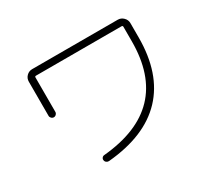

<svg xmlns="http://www.w3.org/2000/svg" viewBox="-143 -935 1286 1188"><g transform="rotate(-30 500.0 -341.5)"><path d="M141.6 -406.2V-650.4Q141.6 -673.8 158.2 -690.4Q174.8 -707 198.2 -707H809.6Q833 -707 850.1 -689.9Q867.2 -672.9 867.2 -650.4V-547.9Q867.2 -289.1 730.5 -144.5Q593.8 0 326.2 23.4Q316.4 24.4 308.1 18.1Q299.8 11.7 298.8 2Q296.9 -6.8 302.7 -14.6Q308.6 -22.5 318.4 -23.4Q818.4 -68.4 818.4 -547.9V-652.3Q818.4 -660.2 808.6 -660.2H199.2Q190.4 -660.2 190.4 -652.3V-406.2Q190.4 -396.5 183.1 -389.2Q175.8 -381.8 166 -381.8Q156.2 -381.8 148.9 -389.2Q141.6 -396.5 141.6 -406.2Z"/></g></svg>

Font: Rounded-X Mgen+ 1mn light
Style: Regular
Weight: 200
Designer: [Source Han Sans]
Ryoko NISHIZUKA  (kana & ideographs); Paul D. Hunt (Latin, Greek & Cyrillic); Wenlong ZHANG  (bopomofo
Version: Version 1.059.20150602